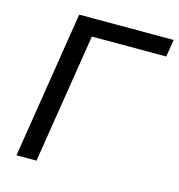

<svg xmlns="http://www.w3.org/2000/svg" viewBox="-105 -798 829 890"><g transform="rotate(15 309.5 -352.5)"><path d="M54 0 166 -705H619L606 -622H249L150 0Z"/></g></svg>

Font: Nunito Sans 10pt Medium
Style: Italic
Weight: 500
Italic angle: -9°
Designer: Vernon Adams
Foundry: Vernon Adams
Version: Version 3.101;gftools[0.9.27]